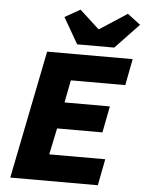

<svg xmlns="http://www.w3.org/2000/svg" viewBox="-59 -923 733 970"><g transform="rotate(5 308.0 -438.0)"><path d="M30 0 160 -650H594L568 -516H292L270 -402H500L474 -268H244L216 -134H500L474 0ZM308 -700 232 -832 310 -876 408 -786H412L550 -876L616 -826L496 -700Z"/></g></svg>

Font: Source Code Pro Black
Style: Italic
Weight: 900
Italic angle: -11°
Monospace: yes
Designer: Paul D. Hunt, Teo Tuominen
Foundry: Adobe Systems Incorporated
Version: Version 1.050;PS 1.000;hotconv 16.6.51;makeotf.lib2.5.65220